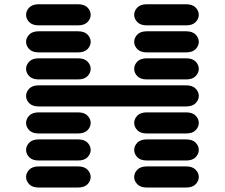

<svg xmlns="http://www.w3.org/2000/svg" viewBox="-20 -881 1040 888"><path d="M159.2 -13.7Q129.9 -13.7 115.2 -28.8Q100.6 -43.9 100.6 -62.5Q100.6 -81.1 115.2 -96.2Q129.9 -111.3 159.2 -111.3H340.8Q370.1 -111.3 384.8 -96.2Q399.4 -81.1 399.4 -62.5Q399.4 -43.9 384.8 -28.8Q370.1 -13.7 340.8 -13.7ZM659.2 -13.7Q629.9 -13.7 615.2 -28.8Q600.6 -43.9 600.6 -62.5Q600.6 -81.1 615.2 -96.2Q629.9 -111.3 659.2 -111.3H840.8Q870.1 -111.3 884.8 -96.2Q899.4 -81.1 899.4 -62.5Q899.4 -43.9 884.8 -28.8Q870.1 -13.7 840.8 -13.7ZM159.2 -138.7Q129.9 -138.7 115.2 -153.8Q100.6 -168.9 100.6 -187.5Q100.6 -206.1 115.2 -221.2Q129.9 -236.3 159.2 -236.3H340.8Q370.1 -236.3 384.8 -221.2Q399.4 -206.1 399.4 -187.5Q399.4 -168.9 384.8 -153.8Q370.1 -138.7 340.8 -138.7ZM659.2 -138.7Q629.9 -138.7 615.2 -153.8Q600.6 -168.9 600.6 -187.5Q600.6 -206.1 615.2 -221.2Q629.9 -236.3 659.2 -236.3H840.8Q870.1 -236.3 884.8 -221.2Q899.4 -206.1 899.4 -187.5Q899.4 -168.9 884.8 -153.8Q870.1 -138.7 840.8 -138.7ZM159.2 -263.7Q129.9 -263.7 115.2 -278.8Q100.6 -293.9 100.6 -312.5Q100.6 -331.1 115.2 -346.2Q129.9 -361.3 159.2 -361.3H340.8Q370.1 -361.3 384.8 -346.2Q399.4 -331.1 399.4 -312.5Q399.4 -293.9 384.8 -278.8Q370.1 -263.7 340.8 -263.7ZM659.2 -263.7Q629.9 -263.7 615.2 -278.8Q600.6 -293.9 600.6 -312.5Q600.6 -331.1 615.2 -346.2Q629.9 -361.3 659.2 -361.3H840.8Q870.1 -361.3 884.8 -346.2Q899.4 -331.1 899.4 -312.5Q899.4 -293.9 884.8 -278.8Q870.1 -263.7 840.8 -263.7ZM159.2 -388.7Q129.9 -388.7 115.2 -403.8Q100.6 -418.9 100.6 -437.5Q100.6 -456.1 115.2 -471.2Q129.9 -486.3 159.2 -486.3H840.8Q870.1 -486.3 884.8 -471.2Q899.4 -456.1 899.4 -437.5Q899.4 -418.9 884.8 -403.8Q870.1 -388.7 840.8 -388.7ZM159.2 -513.7Q129.9 -513.7 115.2 -528.8Q100.6 -543.9 100.6 -562.5Q100.6 -581.1 115.2 -596.2Q129.9 -611.3 159.2 -611.3H340.8Q370.1 -611.3 384.8 -596.2Q399.4 -581.1 399.4 -562.5Q399.4 -543.9 384.8 -528.8Q370.1 -513.7 340.8 -513.7ZM659.2 -513.7Q629.9 -513.7 615.2 -528.8Q600.6 -543.9 600.6 -562.5Q600.6 -581.1 615.2 -596.2Q629.9 -611.3 659.2 -611.3H840.8Q870.1 -611.3 884.8 -596.2Q899.4 -581.1 899.4 -562.5Q899.4 -543.9 884.8 -528.8Q870.1 -513.7 840.8 -513.7ZM159.2 -638.7Q129.9 -638.7 115.2 -653.8Q100.6 -668.9 100.6 -687.5Q100.6 -706.1 115.2 -721.2Q129.9 -736.3 159.2 -736.3H340.8Q370.1 -736.3 384.8 -721.2Q399.4 -706.1 399.4 -687.5Q399.4 -668.9 384.8 -653.8Q370.1 -638.7 340.8 -638.7ZM659.2 -638.7Q629.9 -638.7 615.2 -653.8Q600.6 -668.9 600.6 -687.5Q600.6 -706.1 615.2 -721.2Q629.9 -736.3 659.2 -736.3H840.8Q870.1 -736.3 884.8 -721.2Q899.4 -706.1 899.4 -687.5Q899.4 -668.9 884.8 -653.8Q870.1 -638.7 840.8 -638.7ZM159.2 -763.7Q129.9 -763.7 115.2 -778.8Q100.6 -793.9 100.6 -812.5Q100.6 -831.1 115.2 -846.2Q129.9 -861.3 159.2 -861.3H340.8Q370.1 -861.3 384.8 -846.2Q399.4 -831.1 399.4 -812.5Q399.4 -793.9 384.8 -778.8Q370.1 -763.7 340.8 -763.7ZM659.2 -763.7Q629.9 -763.7 615.2 -778.8Q600.6 -793.9 600.6 -812.5Q600.6 -831.1 615.2 -846.2Q629.9 -861.3 659.2 -861.3H840.8Q870.1 -861.3 884.8 -846.2Q899.4 -831.1 899.4 -812.5Q899.4 -793.9 884.8 -778.8Q870.1 -763.7 840.8 -763.7Z"/></svg>

Font: Sixtyfour Normal
Style: Regular
Weight: 400
Monospace: yes
Designer: Jens Kutilek
Foundry: Jens Kutilek
Version: Version 2.000